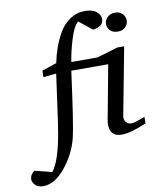

<svg xmlns="http://www.w3.org/2000/svg" viewBox="-232 -815 919 1122"><g transform="rotate(-10 228.0 -254.0)"><path d="M581 -641Q581 -618 564.5 -601.5Q548 -585 520 -585Q490 -585 474 -601Q458 -617 458 -641Q458 -662 475.5 -679.5Q493 -697 521 -697Q548 -697 564.5 -680Q581 -663 581 -641ZM585 -29Q491 12 438 12Q392 12 377 -17Q362 -46 370 -86L430 -407H211Q169 -92 152 -22Q130 70 66.5 149.5Q3 229 -67 229Q-100 229 -115 211Q-130 193 -130 179Q-130 150 -103 131L-1 157Q44 100 72 -62Q81 -114 97 -233Q113 -352 121 -406L44 -398L45 -437L132 -466Q141 -511 156 -554Q171 -597 196 -640.5Q221 -684 260.5 -710.5Q300 -737 349 -737Q395 -737 418 -717Q441 -697 441 -675Q441 -630 378 -621L300 -684Q273 -661 251 -589Q229 -517 220 -457H376L499 -494H540L464 -94Q460 -74 471.5 -58.5Q483 -43 503 -43Q513 -43 530 -48Q547 -53 565 -59.5Q583 -66 585 -67Z"/></g></svg>

Font: Veleka
Style: Italic
Weight: 400
Italic angle: -12°
Designer: Stefan Peev, Context Ltd, 2016; SIL International, 1997-2014.
Foundry: Stefan Peev, Context Ltd, 2016
Version: Version 1.000